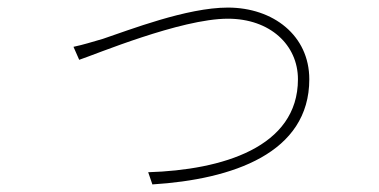

<svg xmlns="http://www.w3.org/2000/svg" viewBox="-20 -483 996 504"><path d="M172.9 -360.1 187.9 -326C228 -339.1 454.2 -433.9 578.1 -433.9C689.3 -433.9 762.1 -364.7 762.1 -274.9C762.1 -95.9 562.9 -36.9 369 -30.9L380 1.1C590.9 -12.1 791.9 -81 791.9 -274.9C791.9 -389.9 697.1 -463.1 578.1 -463.1C470.2 -463.1 318.9 -404.1 250 -381C219.1 -372.2 201 -366.1 172.9 -360.1Z"/></svg>

Font: Karasuma Gothic
Style: Thin
Weight: 200
Designer: Rasmus Andersson / Ryoko Ishizuka
Foundry: rsms
Version: Version 1.00